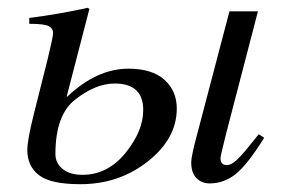

<svg xmlns="http://www.w3.org/2000/svg" viewBox="-20 -461 729 492"><path d="M643 -117 657 -108Q614 -39 584 -15Q554 9 517 9Q497 9 483.5 -4.5Q470 -18 470 -45Q470 -61 486 -120L568 -432H641L559 -117Q545 -61 545 -56Q545 -38 561 -38Q572 -38 585 -49.5Q598 -61 622 -91ZM151 -214 152 -213Q228 -285 309 -285Q370 -285 401.5 -256.5Q433 -228 433 -183Q433 -106 359 -47.5Q285 11 186 11Q110 11 80 -12Q50 -35 50 -77Q50 -102 67 -170L102 -309Q116 -367 116 -376Q116 -388 105 -394Q94 -400 55 -400V-415Q133 -425 205 -441L209 -438ZM347 -179Q347 -247 274 -247Q225 -247 173 -206Q122 -167 122 -66Q122 -43 140.5 -28Q159 -13 191 -13Q256 -13 301.5 -69Q347 -125 347 -179Z"/></svg>

Font: STIX
Style: Italic
Weight: 400
Italic angle: -16.33°
Designer: MicroPress Inc., with final additions and corrections provided by Coen Hoffman, Elsevier (retired)
Version: Version 1.1.1